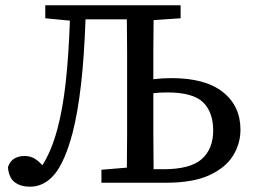

<svg xmlns="http://www.w3.org/2000/svg" viewBox="-20 -690 955 725"><path d="M93 15Q58 15 35.5 -2Q13 -19 10 -59Q18 -82 34.5 -91.5Q51 -101 73 -101Q93 -101 109 -92Q125 -83 140 -66Q175 -121 197 -204Q217 -279 228 -377.5Q239 -476 244 -612L151 -621V-670H662V-621L560 -614Q559 -559 559 -503Q559 -447 559 -391Q576 -393 593 -394Q610 -395 628 -395Q755 -395 821.5 -342.5Q888 -290 888 -200Q888 -147 859.5 -101.5Q831 -56 769.5 -28Q708 0 607 0H363V-49L459 -57Q460 -119 460 -183Q460 -247 460 -311V-359Q460 -424 460 -488.5Q460 -553 459 -617H303Q298 -477 286 -371.5Q274 -266 254 -188Q225 -79 186 -32Q147 15 93 15ZM559 -311Q559 -246 559 -181Q559 -116 560 -51H597Q699 -51 742 -89.5Q785 -128 785 -197Q785 -267 746.5 -304Q708 -341 611 -341Q583 -341 559 -338Z"/></svg>

Font: Source Serif 4 SmText
Style: Regular
Weight: 400
Designer: Frank Grießhammer
Foundry: Adobe
Version: Version 4.005;hotconv 1.1.0;makeotfexe 2.6.0